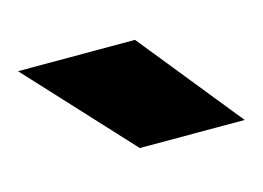

<svg xmlns="http://www.w3.org/2000/svg" viewBox="-38 -759 356 260"><g transform="rotate(-15 140.0 -629.5)"><path d="M0.2 -701.2H164.2L279.6 -558H132.6Z"/></g></svg>

Font: 寒蝉端黑体 Light
Style: Regular
Weight: 300
Designer: ChillDuanSans {Warren2060}; 
Source Han Sans {Ryoko NISHIZUKA 西塚涼子 (kana, bopomofo & ideographs); Paul D. Hunt (Latin, G
Foundry: ChillType&Adobe
Version: Version 1.300;Glyphs 3.3 (3306)